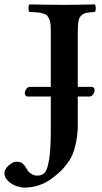

<svg xmlns="http://www.w3.org/2000/svg" viewBox="-39 -667 463 869"><path d="M190.9 -230H85.9Q80.1 -230 76.7 -234.6Q73.2 -239.3 73.2 -245.1Q73.2 -254.9 80.1 -264.4Q86.9 -273.9 95.2 -273.9H190.9V-522Q190.9 -543.5 189.7 -557.4Q188.5 -571.3 183.3 -581.8Q178.2 -592.3 172.9 -597.7Q167.5 -603 154.8 -606.4Q142.1 -609.9 129.6 -610.8Q117.2 -611.8 94.2 -612.8Q89.8 -617.2 89.8 -629.9Q89.8 -642.6 94.2 -647Q193.8 -645 251 -645Q300.3 -645 390.1 -647Q394.5 -642.6 394.5 -629.9Q394.5 -617.2 390.1 -612.8Q364.3 -611.3 352.1 -608.9Q339.8 -606.4 329.6 -597.4Q319.3 -588.4 316.2 -571Q313 -553.7 313 -522V-273.9H376Q381.8 -273.9 385.5 -269.3Q389.2 -264.6 389.2 -259.8Q389.2 -249.5 382.3 -239.7Q375.5 -230 366.2 -230H313V-103Q313 -62 306.2 -27.3Q299.3 7.3 290.3 29.5Q281.2 51.8 265.4 72.8Q249.5 93.8 239 104Q228.5 114.3 210.9 128.9Q148.9 182.1 70.8 182.1Q55.7 182.1 35.6 175.3Q15.6 168.5 -1.7 152.8Q-19 137.2 -19 117.2Q-19 98.6 0.2 81.8Q19.5 64.9 34.2 64.9Q44.4 64.9 52 67.1Q59.6 69.3 64.7 74.2Q69.8 79.1 72.8 83Q75.7 86.9 79.8 94Q84 101.1 85.9 104Q92.8 114.3 104.7 121.1Q116.7 127.9 129.9 127.9Q151.9 127.9 164.1 113.8Q176.3 99.6 183.6 53Q190.9 6.3 190.9 -81.1Z"/></svg>

Font: Common Serif SemiBold
Style: Regular
Weight: 600
Designer: Philipp H. Poll, Khaled Hosny
Foundry: Stefan Peev, Context Ltd.
Version: Version 1.026